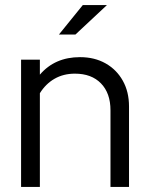

<svg xmlns="http://www.w3.org/2000/svg" viewBox="-20 -736 589 756"><path d="M63 0V-501H137V-442Q196 -511 295 -511Q352.2 -511 395.6 -486.5Q439 -462 463.5 -418.3Q488 -374.6 488 -317V0H415V-302Q415 -369 377.7 -407.5Q340.5 -446 275 -446Q230 -446 195 -426Q160 -406 137 -369V0ZM212 -600 306 -716H401L277 -600Z"/></svg>

Font: Red Hat Display VF
Style: Regular
Weight: 300
Designer: Pentagram, MCKL
Foundry: Pentagram, MCKL
Version: Version 1.023